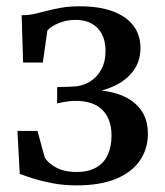

<svg xmlns="http://www.w3.org/2000/svg" viewBox="-20 -564 512 594"><path d="M217 9.5Q177.5 9.5 144.2 3.2Q111 -3 84.8 -11.2Q58.5 -19.5 41 -26L34 -159H96L118 -78Q127.5 -60 153 -46Q178.5 -32 217.5 -32Q254 -32 278 -46Q302 -60 313.5 -85.5Q325 -111 325 -144.5Q325 -195.5 297 -223.8Q269 -252 213 -252Q205.5 -252 194.2 -250.8Q183 -249.5 172.5 -247.5Q162 -245.5 156.5 -244L157 -294.5L203.5 -296Q232.5 -296.5 255.8 -310Q279 -323.5 292.8 -348Q306.5 -372.5 306.5 -406Q306.5 -437.5 295 -459Q283.5 -480.5 262.8 -491.5Q242 -502.5 214.5 -502.5Q186 -502.5 161.8 -492.5Q137.5 -482.5 126.5 -469.5L112.5 -370.5H51.5L47 -517Q69 -517 88 -521.2Q107 -525.5 126.5 -530.8Q146 -536 170.2 -540.2Q194.5 -544.5 227 -544.5Q287.5 -544.5 329.5 -528.8Q371.5 -513 393 -484.2Q414.5 -455.5 414.5 -415.5Q414.5 -375.5 393.5 -346.2Q372.5 -317 335.8 -299.2Q299 -281.5 251.5 -275.5L260 -285.5Q313 -285.5 353 -270.2Q393 -255 415.2 -225Q437.5 -195 437.5 -150Q437.5 -104 413.2 -68Q389 -32 340 -11.2Q291 9.5 217 9.5Z"/></svg>

Font: Merriweather 72pt
Style: Regular
Weight: 400
Version: Version 2.100